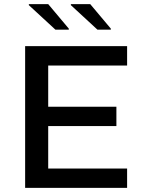

<svg xmlns="http://www.w3.org/2000/svg" viewBox="-20 -912 698 932"><path d="M102 0V-688H597V-594H214V-394H545V-300H214V-94H597V0ZM518 -768H453L324 -887V-892H418L518 -773ZM314 -768H249L120 -887V-892H214L314 -773Z"/></svg>

Font: Saira SemiExpanded Medium
Style: Regular
Weight: 500
Width: 6
Designer: Hector Gatti with collaboration of the Omnibus-Type team
Foundry: Omnibus-Type
Version: Version 1.101